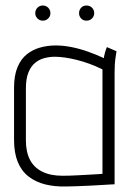

<svg xmlns="http://www.w3.org/2000/svg" viewBox="-20 -673 476 697"><path d="M135 -653Q124 -653 116 -645Q108 -637 108 -625Q108 -614 116 -606Q124 -598 135 -598Q147 -598 155 -606Q163 -614 163 -625Q163 -637 155 -645Q147 -653 135 -653ZM294 -653Q282 -653 274.5 -645Q267 -637 267 -625Q267 -614 274.5 -606Q282 -598 294 -598Q306 -598 314 -606Q322 -614 322 -625Q322 -637 314 -645Q306 -653 294 -653ZM403 -487 368 -502Q364 -493 360.5 -479.5Q357 -466 357 -462Q329 -475 299.5 -485.5Q270 -496 240 -502Q210 -508 182 -508Q153 -508 126 -500.5Q99 -493 77.5 -476Q56 -459 43.5 -429Q31 -399 31 -354V-165Q31 -118 44.5 -85Q58 -52 84 -32Q110 -12 144.5 -3.5Q179 5 220 4Q236 4 259 3Q282 2 306 1Q330 0 350.5 -1.5Q371 -3 384 -3.5Q397 -4 396 -4V-411Q396 -442 399.5 -464.5Q403 -487 403 -487ZM74 -163V-351Q74 -387 83 -409.5Q92 -432 107 -444.5Q122 -457 141 -462Q160 -467 179 -467Q196 -467 216.5 -464Q237 -461 259 -455.5Q281 -450 304.5 -441.5Q328 -433 352 -421V-42Q352 -42 339.5 -41Q327 -40 306 -39Q285 -38 259 -36.5Q233 -35 206 -35Q163 -35 133 -50Q103 -65 88.5 -93.5Q74 -122 74 -163Z"/></svg>

Font: Advent Pro Light
Style: Regular
Weight: 300
Version: Version 3.000